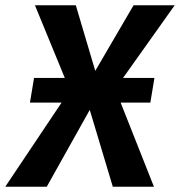

<svg xmlns="http://www.w3.org/2000/svg" viewBox="-60 -712 686 732"><path d="M528.8 -415 513.2 -320.8H399.9L526.9 0H370.1L282.2 -293L118.2 0H-40L174.8 -320.8H54.2L69.8 -415H187L73.2 -691.9H229L303.2 -441.9L449.2 -691.9H606L409.2 -415Z"/></svg>

Font: FiraGO SemiBold
Style: Italic
Weight: 600
Italic angle: -8°
Designer: bBox Type GmbH
Foundry: bBox Type GmbH
Version: Version 1.001;PS 001.001;hotconv 1.0.88;makeotf.lib2.5.64775